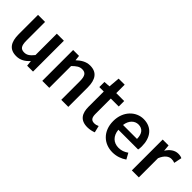

<svg xmlns="http://www.w3.org/2000/svg" viewBox="106 -1571 2447 2447"><g transform="rotate(45 1329.5 -347.5)"><path d="M250 13C325 13 378 -21 428 -76L436 0H542V-556H415V-171C370 -115 337 -92 289 -92C228 -92 203 -125 203 -221V-556H76V-207C76 -65 128 13 250 13Z M823 -485 815 -556H709V0H835V-393C884 -441 916 -465 964 -465C1025 -465 1051 -431 1051 -335V0H1178V-349C1178 -491 1125 -570 1003 -570C929 -570 872 -531 823 -485Z M1532 13C1575 13 1615 3 1646 -9L1624 -101C1607 -92 1581 -85 1560 -85C1507 -85 1486 -114 1486 -182V-458H1629V-556H1486V-708H1377L1364 -556L1279 -550V-458H1359V-183C1359 -67 1403 13 1532 13Z M1984 13C2059 13 2125 -12 2176 -48L2132 -128C2090 -98 2049 -83 1999 -83C1907 -83 1845 -142 1835 -245H2191C2195 -261 2197 -281 2197 -306C2197 -463 2118 -570 1967 -570C1834 -570 1710 -458 1710 -277C1710 -95 1831 13 1984 13ZM2086 -330H1834C1846 -424 1905 -474 1969 -474C2044 -474 2085 -424 2086 -330Z M2437 -468 2429 -556H2323V0H2449V-346C2484 -432 2534 -461 2577 -461C2602 -461 2613 -459 2637 -450L2659 -556C2642 -565 2621 -570 2591 -570C2532 -570 2475 -532 2437 -468Z"/></g></svg>

Font: Bithumb Trading Sans Semibold
Style: Regular
Weight: 600
Designer: Ham Hyungwon
Foundry: Bithumb
Version: Version 0.500;FEAKit 1.0